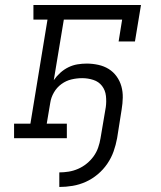

<svg xmlns="http://www.w3.org/2000/svg" viewBox="-20 -550 640 764"><path d="M216 194V136Q234 136 253 133Q272 130 290.5 122Q309 114 325 101Q341 88 352.5 72Q364 56 370.5 37.5Q377 19 380 0Q385 -31 390.5 -62Q396 -93 401 -124Q404 -146 401.5 -168.5Q399 -191 386 -208Q373 -225 351.5 -232Q330 -239 307 -239Q286 -239 264.5 -234Q243 -229 224.5 -215.5Q206 -202 194.5 -182Q183 -162 180 -141L166 -58H246V0H36V-58H101L169 -472H113V-530H541L517 -385H452L466 -472H234L194 -231Q205 -247 220 -260.5Q235 -274 252.5 -282.5Q270 -291 288.5 -294Q307 -297 325 -297Q348 -297 371 -292Q394 -287 412.5 -275.5Q431 -264 444 -246Q457 -228 463 -206.5Q469 -185 468.5 -161.5Q468 -138 464 -114L446 0Q441 27 432 52.5Q423 78 407 101.5Q391 125 369 143.5Q347 162 321.5 173.5Q296 185 269 189.5Q242 194 216 194Z"/></svg>

Font: Iosevka Curly Slab LtEx
Style: Italic
Weight: 300
Width: 7
Italic angle: -9°
Monospace: yes
Designer: Belleve Invis
Foundry: Belleve Invis
Version: Version 11.1.0; ttfautohint (v1.8.3)